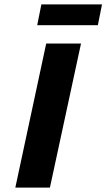

<svg xmlns="http://www.w3.org/2000/svg" viewBox="-20 -857 486 877"><path d="M50 0 191 -658H350L208 0ZM150 -742 169 -837H446L427 -742Z"/></svg>

Font: Ysabeau ExtraBold
Style: Italic
Weight: 800
Italic angle: -12°
Designer: Christian Thalmann (Catharsis Fonts)
Version: Version 2.002